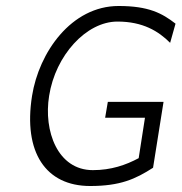

<svg xmlns="http://www.w3.org/2000/svg" viewBox="-20 -610 606 641"><path d="M87 -290C57 -101 133 11 281 11C381 11 432 -12 491 -50L526 -270H340L331 -217H464L443 -82C400 -59 351 -42 290 -42C172 -42 125 -173 144 -290C165 -425 268 -538 372 -538C457 -538 509 -506 548 -467L566 -531C521 -566 476 -590 376 -590C218 -590 110 -435 87 -290Z"/></svg>

Font: Charger Sport
Style: ExLitObl
Weight: 200
Designer: Jasper
Foundry: Cannot Into Space Fonts
Version: Version 1.1